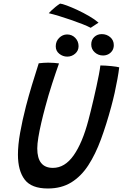

<svg xmlns="http://www.w3.org/2000/svg" viewBox="-20 -1028 682 1066"><path d="M245.8 18.5Q154.6 18.5 117.1 -30.9Q79.6 -80.4 79.6 -169.2Q79.6 -223.3 91.8 -291.3Q103.9 -359.4 124.2 -438.4Q138.9 -494.8 157.1 -555.2Q175.3 -615.7 195 -676.6Q207.4 -678.1 221.3 -679.1Q235.1 -680.1 247.4 -680.1Q264.8 -680.1 280.5 -678.8Q296.2 -677.5 307.6 -675.9Q289.4 -625 268.9 -561.8Q248.4 -498.6 231.6 -435.1Q219.1 -389.1 209 -345.4Q198.9 -301.7 192.9 -265.2Q186.9 -228.8 186.9 -203.9Q186.9 -95.9 273.9 -95.9Q339.8 -95.9 388.8 -165.3Q437.7 -234.7 470.8 -360.6Q476.7 -382.9 484.3 -413.4Q491.9 -444 499.9 -478.4Q507.8 -512.8 515.4 -547.3Q523 -581.8 528.8 -612.1Q534.6 -642.4 537.3 -664.6Q550.2 -664.6 566.2 -663.6Q582.1 -662.5 597.6 -661.1Q613.1 -659.7 625 -657.7Q636.9 -655.8 641.9 -654.2Q638.6 -625.5 631.9 -588.8Q625.3 -552.2 616.6 -512.6Q607.8 -473.1 597.4 -435.1Q570.9 -336.9 540.4 -254.1Q510 -171.4 470.2 -110.2Q430.5 -49.1 375.8 -15.3Q321 18.5 245.8 18.5ZM353.4 -713.6Q329 -713.6 309.2 -729.4Q289.5 -745.2 289.5 -770.8Q289.5 -798.8 308.6 -817.8Q327.8 -836.7 352.6 -836.7Q379.5 -836.7 397.8 -817.8Q416.2 -798.8 416.2 -771.5Q416.2 -746.5 397.2 -730Q378.2 -713.6 353.4 -713.6ZM551.9 -719.9Q525.6 -719.9 506.1 -737.4Q486.6 -754.9 486.6 -781.2Q486.6 -807.1 503.6 -822.9Q520.5 -838.6 544.8 -838.6Q572.2 -838.6 592 -821.6Q611.8 -804.5 611.8 -777.4Q611.8 -759.7 603.4 -746.8Q594.9 -733.8 581.4 -726.8Q567.9 -719.9 551.9 -719.9ZM313.6 -1008Q324.2 -1007.3 350.5 -997.6Q376.8 -987.9 409.9 -972.5Q443 -957.1 474.6 -938.7Q506.1 -920.4 527.1 -902.2L483.5 -873.6Q467 -882.6 437.8 -894.1Q408.7 -905.6 374.4 -917.4Q340.1 -929.2 307.4 -939.2Q274.8 -949.1 250.8 -954.7Q255.2 -959.9 265.1 -969.4Q275 -979 288 -989.5Q301 -1000.1 313.6 -1008Z"/></svg>

Font: Grandstander Thin
Style: Italic
Weight: 100
Italic angle: -15°
Designer: Tyler Finck
Foundry: Etcetera Type Co
Version: Version 1.200